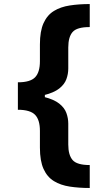

<svg xmlns="http://www.w3.org/2000/svg" viewBox="-20 -792 512 948"><path d="M68.3 -310.1V-385.6Q129.3 -385.6 153.2 -410.3Q177.1 -435 177.1 -489.6V-572.8Q177.1 -638.3 195.1 -678Q213.2 -717.7 246.2 -737.9Q279.3 -758.1 324.4 -765Q369.4 -772 423.1 -772V-658.3Q360 -658.5 338.5 -634Q317.1 -609.5 317.1 -557.5V-453.6Q317.1 -426.7 307.7 -401Q298.3 -375.3 272.3 -354.8Q246.3 -334.4 197.2 -322.2Q148.1 -310.1 68.3 -310.1ZM423.1 136.2Q369.4 136.2 324.4 129.3Q279.3 122.4 246.2 102.2Q213.2 82.1 195.1 42.3Q177.1 2.5 177.1 -63V-145.8Q177.1 -200.4 153.2 -225.1Q129.3 -249.9 68.3 -250.1V-325.7Q148.1 -325.7 197.2 -313.4Q246.3 -301.2 272.3 -280.6Q298.3 -260.1 307.7 -234.3Q317.1 -208.5 317.1 -181.7V-78.2Q317.1 -26.6 338.5 -1.8Q360 22.9 423.1 22.9ZM68.3 -249.9V-385.8H201.5V-249.9Z"/></svg>

Font: GitLab Sans
Style: Regular
Weight: 400
Designer: Rasmus Andersson
Foundry: Modifications by GitLab B.V., manufactured by rsms
Version: Version 4.000;git-c8fb6b7